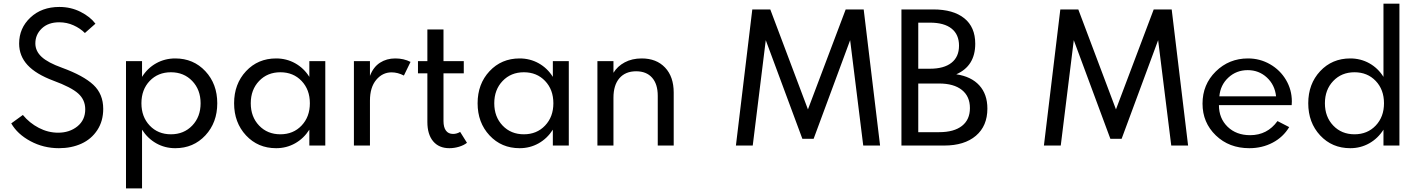

<svg xmlns="http://www.w3.org/2000/svg" viewBox="-20 -802 7811 1058"><path d="M42 -122.1 106 -168.5Q142.6 -124 193.8 -97.4Q245.1 -70.8 300.3 -70.8Q363.3 -70.8 406.5 -105.7Q449.7 -140.6 449.7 -199.7Q449.7 -252 411.1 -286.6Q372.6 -321.3 274.4 -357.4Q177.7 -393.6 131.6 -443.8Q85.4 -494.1 85.4 -562Q85.4 -647 147.5 -705.3Q209.5 -763.7 307.1 -763.7Q370.6 -763.7 424.1 -736.6Q477.5 -709.5 505.9 -671.4L447.8 -620.1Q421.9 -646 385 -662.6Q348.1 -679.2 306.2 -679.2Q246.1 -679.2 210.4 -645.3Q174.8 -611.3 174.8 -563Q174.8 -520.5 209.5 -488.5Q244.1 -456.5 321.8 -428.7Q440.4 -385.3 494.6 -334.5Q548.8 -283.7 548.8 -202.1Q548.8 -134.8 516.1 -85Q483.4 -35.2 428.5 -10.3Q373.5 14.6 304.7 14.6Q219.7 14.6 147.7 -24.2Q75.7 -63 42 -122.1Z M674.3 -465.3H762.7V-378.4Q793 -426.8 840.8 -453.4Q888.7 -480 945.8 -480Q1045.9 -480 1111.6 -409.7Q1177.2 -339.4 1177.2 -232.9Q1177.2 -126.5 1111.6 -55.9Q1045.9 14.6 945.8 14.6Q888.7 14.6 841.1 -12.2Q793.5 -39.1 762.7 -87.4V236.3H674.3ZM759.3 -232.9Q759.3 -158.2 804.9 -110.1Q850.6 -62 921.9 -62Q993.2 -62 1039.3 -110.1Q1085.4 -158.2 1085.4 -232.9Q1085.4 -307.6 1039.3 -355.7Q993.2 -403.8 921.9 -403.8Q850.6 -403.8 804.9 -356Q759.3 -308.1 759.3 -232.9Z M1501.5 14.6Q1401.4 14.6 1335.7 -55.9Q1270 -126.5 1270 -232.9Q1270 -339.4 1335.7 -409.7Q1401.4 -480 1501.5 -480Q1558.6 -480 1606.4 -453.4Q1654.3 -426.8 1684.6 -378.4V-465.3H1772.5V0H1684.6V-87.4Q1653.8 -39.1 1606.2 -12.2Q1558.6 14.6 1501.5 14.6ZM1687.5 -232.9Q1687.5 -308.1 1641.8 -356Q1596.2 -403.8 1524.9 -403.8Q1453.6 -403.8 1407.7 -355.7Q1361.8 -307.6 1361.8 -232.9Q1361.8 -158.2 1407.7 -110.1Q1453.6 -62 1524.9 -62Q1596.2 -62 1641.8 -110.1Q1687.5 -158.2 1687.5 -232.9Z M1930.2 0V-465.3H2018.6V-383.8Q2037.1 -432.6 2073.7 -456.3Q2110.4 -480 2158.2 -480Q2205.1 -480 2242.2 -460.9L2205.6 -385.7Q2171.9 -403.3 2137.7 -403.3Q2087.9 -403.3 2053.2 -362.1Q2018.6 -320.8 2018.6 -247.6V0Z M2283.2 -465.3H2335V-639.6H2423.8V-465.3H2535.6V-397.9H2423.8V-135.3Q2423.8 -100.6 2437.3 -82.3Q2450.7 -64 2476.6 -64Q2497.1 -64 2515.6 -75.2L2553.2 -15.1Q2536.1 -1.5 2509.5 6.6Q2482.9 14.6 2456.1 14.6Q2398.9 14.6 2366.9 -23.4Q2335 -61.5 2335 -129.9V-397.9H2283.2Z M2843.3 14.6Q2743.2 14.6 2677.5 -55.9Q2611.8 -126.5 2611.8 -232.9Q2611.8 -339.4 2677.5 -409.7Q2743.2 -480 2843.3 -480Q2900.4 -480 2948.2 -453.4Q2996.1 -426.8 3026.4 -378.4V-465.3H3114.3V0H3026.4V-87.4Q2995.6 -39.1 2948 -12.2Q2900.4 14.6 2843.3 14.6ZM3029.3 -232.9Q3029.3 -308.1 2983.6 -356Q2938 -403.8 2866.7 -403.8Q2795.4 -403.8 2749.5 -355.7Q2703.6 -307.6 2703.6 -232.9Q2703.6 -158.2 2749.5 -110.1Q2795.4 -62 2866.7 -62Q2938 -62 2983.6 -110.1Q3029.3 -158.2 3029.3 -232.9Z M3272 -465.3H3360.4V-400.9Q3382.3 -437 3422.6 -458.5Q3462.9 -480 3516.1 -480Q3597.2 -480 3644.8 -429.7Q3692.4 -379.4 3692.4 -292V0H3604.5V-273.9Q3604.5 -338.9 3573.2 -374Q3542 -409.2 3485.4 -409.2Q3426.3 -409.2 3393.3 -371.1Q3360.4 -333 3360.4 -263.2V0H3272Z M4035.2 0 4125.5 -750H4224.6L4432.1 -199.2L4640.1 -750H4739.3L4829.6 0H4736.8L4664.6 -580.6L4463.4 -37.1H4401.4L4199.7 -580.6L4127.9 0Z M5183.1 0H4947.3V-750H5123Q5232.9 -750 5293.5 -701.4Q5354 -652.8 5354 -561Q5354 -438.5 5249.5 -392.6Q5332 -380.4 5376.5 -331.5Q5420.9 -282.7 5420.9 -203.6Q5420.9 -107.9 5357.7 -54Q5294.4 0 5183.1 0ZM5155.3 -341.8H5040V-73.7H5155.3Q5236.8 -73.7 5280.8 -108.2Q5324.7 -142.6 5324.7 -206.5Q5324.7 -271 5280.3 -306.4Q5235.8 -341.8 5155.3 -341.8ZM5104.5 -677.2H5040V-423.3H5104.5Q5181.6 -423.3 5223.1 -456.1Q5264.6 -488.8 5264.6 -550.3Q5264.6 -611.8 5223.6 -644.5Q5182.6 -677.2 5104.5 -677.2Z M5732.4 0 5822.8 -750H5921.9L6129.4 -199.2L6337.4 -750H6436.5L6526.9 0H6434.1L6361.8 -580.6L6160.6 -37.1H6098.6L5897 -580.6L5825.2 0Z M6606.4 -231Q6606.4 -336.4 6679.4 -408.2Q6752.4 -480 6856.9 -480Q6922.9 -480 6978.5 -448Q7034.2 -416 7066.4 -361.6Q7098.6 -307.1 7098.6 -243.2Q7098.6 -235.4 7097.7 -222.7H6696.8Q6696.8 -149.9 6744.6 -103.5Q6792.5 -57.1 6868.7 -57.1Q6963.4 -57.1 7019.5 -134.8L7084 -101.6Q7050.8 -46.4 6992.9 -15.9Q6935.1 14.6 6864.3 14.6Q6752.9 14.6 6679.7 -55.9Q6606.4 -126.5 6606.4 -231ZM6855.5 -415.5Q6793 -415.5 6748.8 -374.5Q6704.6 -333.5 6699.2 -271H7011.7Q7004.9 -334.5 6960.9 -375Q6917 -415.5 6855.5 -415.5Z M7420.4 14.6Q7320.3 14.6 7254.6 -55.9Q7189 -126.5 7189 -232.9Q7189 -339.4 7254.6 -409.7Q7320.3 -480 7420.4 -480Q7477.5 -480 7525.4 -453.4Q7573.2 -426.8 7603.5 -378.4V-781.7H7691.4V0H7603.5V-87.4Q7572.8 -39.1 7525.1 -12.2Q7477.5 14.6 7420.4 14.6ZM7606.4 -232.9Q7606.4 -308.1 7560.8 -356Q7515.1 -403.8 7443.8 -403.8Q7372.6 -403.8 7326.7 -355.7Q7280.8 -307.6 7280.8 -232.9Q7280.8 -158.2 7326.7 -110.1Q7372.6 -62 7443.8 -62Q7515.1 -62 7560.8 -110.1Q7606.4 -158.2 7606.4 -232.9Z"/></svg>

Font: Spartan MB Med
Style: Regular
Weight: 500
Designer: Matt Bailey, Mirko Velimirovic
Foundry: Matt Bailey
Version: Version 1.005